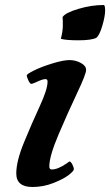

<svg xmlns="http://www.w3.org/2000/svg" viewBox="-20 -737 440 767"><path d="M365 -586Q345 -576 294 -576Q243 -576 223 -582Q231 -611 231 -636Q231 -661 230 -669Q241 -686 293 -701.5Q345 -717 394 -717Q400 -717 400 -695Q400 -673 389 -635Q378 -597 365 -586ZM110 10Q45 10 45 -44Q45 -93 76 -168.5Q107 -244 138.5 -312Q170 -380 170 -411Q170 -421 162 -421Q151 -421 130.5 -411.5Q110 -402 105 -402Q100 -402 93.5 -415.5Q87 -429 87 -436Q87 -441 116 -455.5Q145 -470 189 -483.5Q233 -497 257.5 -497Q282 -497 303 -485.5Q324 -474 324 -457.5Q324 -441 287.5 -364Q251 -287 214 -200Q177 -113 177 -72Q177 -60 187 -60Q211 -60 246 -84L257 -92Q263 -92 269 -80Q275 -68 275 -61Q275 -54 254.5 -38Q234 -22 193.5 -6Q153 10 110 10Z"/></svg>

Font: Clara
Style: Regular
Weight: 400
Designer: Proyecto DEMO
Foundry: Proyecto DEMO
Version: Version 1.002